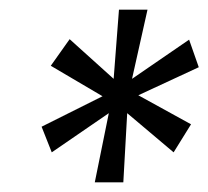

<svg xmlns="http://www.w3.org/2000/svg" viewBox="-20 -747 431 397"><path d="M375 -490 339 -432 243 -513 235 -370H176L205 -513L87 -432L66 -485L192 -548L85 -611L124 -666L215 -584L226 -727H285L253 -584L371 -665L391 -608L266 -550Z"/></svg>

Font: Gudea
Style: Italic
Weight: 400
Version: Version 1.002